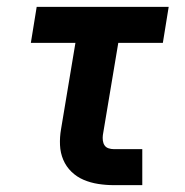

<svg xmlns="http://www.w3.org/2000/svg" viewBox="-20 -540 540 560"><path d="M312 0Q289 0 266.5 -3.5Q244 -7 224 -15.5Q204 -24 188.5 -39Q173 -54 164.5 -74Q156 -94 155 -117Q154 -140 158 -163L200 -415H70L87 -520H472L455 -415H325L280 -146Q279 -138 280 -130Q281 -122 285 -116Q289 -110 296.5 -107.5Q304 -105 312 -105H395V0Z"/></svg>

Font: Iosevka SS04 Extrabold Oblique
Style: Regular
Weight: 800
Italic angle: -9°
Monospace: yes
Designer: Belleve Invis
Foundry: Belleve Invis
Version: Version 19.0.0; ttfautohint (v1.8.4)